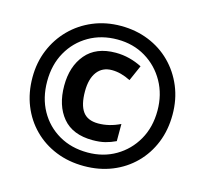

<svg xmlns="http://www.w3.org/2000/svg" viewBox="-105 -843 1039 972"><g transform="rotate(15 414.0 -357.0)"><path d="M414 10Q334 10 267 -17Q200 -44 150.5 -93.5Q101 -143 74 -210Q47 -277 47 -357Q47 -435 74.5 -501.5Q102 -568 151.5 -618Q201 -668 268 -696Q335 -724 414 -724Q492 -724 559 -697Q626 -670 675.5 -620.5Q725 -571 753 -504Q781 -437 781 -357Q781 -277 754 -210Q727 -143 677.5 -93.5Q628 -44 561 -17Q494 10 414 10ZM414 -61Q496 -61 561 -99Q626 -137 664 -203.5Q702 -270 702 -357Q702 -441 664.5 -508Q627 -575 562 -614Q497 -653 414 -653Q330 -653 264.5 -615Q199 -577 161.5 -510.5Q124 -444 124 -357Q124 -270 161 -203.5Q198 -137 263.5 -99Q329 -61 414 -61ZM423 -128Q318 -128 265.5 -191Q213 -254 213 -358Q213 -459 266.5 -522.5Q320 -586 423 -586Q460 -586 495 -577Q530 -568 561 -552L525 -470Q474 -496 427 -496Q377 -496 349.5 -459.5Q322 -423 322 -357Q322 -287 347 -252Q372 -217 428 -217Q486 -217 543 -245V-155Q516 -142 488 -135Q460 -128 423 -128Z"/></g></svg>

Font: Noto Sans Sinhala ExtraBold
Style: Regular
Weight: 800
Designer: Jelle Bosma - Monotype Design Team
Foundry: Monotype Imaging Inc.
Version: Version 2.006; ttfautohint (v1.8.4.7-5d5b)